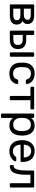

<svg xmlns="http://www.w3.org/2000/svg" viewBox="1652 -2222 760 4105"><g transform="rotate(90 2032.5 -170.0)"><path d="M97 0Q87 0 80.5 -6.5Q74 -13 74 -23V-497Q74 -507 80.5 -513.5Q87 -520 97 -520H305Q399 -520 446.5 -482Q494 -444 494 -380Q494 -335 477 -312Q460 -289 429 -273Q467 -257 486.5 -221.5Q506 -186 506 -148Q506 -76 455.5 -38Q405 0 313 0ZM166 -73H305Q353 -73 382.5 -91.5Q412 -110 412 -148Q412 -188 385 -206.5Q358 -225 305 -225H166ZM166 -299H299Q347 -299 375.5 -320Q404 -341 404 -379Q404 -418 375.5 -432.5Q347 -447 299 -447H166Z M658 0Q648 0 641.5 -6.5Q635 -13 635 -23V-497Q635 -507 641.5 -513.5Q648 -520 658 -520H706Q716 -520 722.5 -513.5Q729 -507 729 -497V-350H833Q935 -350 982 -302Q1029 -254 1029 -172Q1029 -84 977 -42Q925 0 821 0ZM728 -75H824Q885 -75 913 -96.5Q941 -118 941 -172Q941 -224 914 -249.5Q887 -275 824 -275H728ZM1123 0Q1113 0 1106.5 -6.5Q1100 -13 1100 -23V-497Q1100 -507 1106.5 -513.5Q1113 -520 1123 -520H1171Q1181 -520 1187.5 -513.5Q1194 -507 1194 -497V-23Q1194 -13 1187.5 -6.5Q1181 0 1171 0Z M1553 10Q1482 10 1430.5 -17.5Q1379 -45 1351 -96.5Q1323 -148 1321 -220Q1320 -235 1320 -260Q1320 -285 1321 -300Q1323 -372 1351 -423.5Q1379 -475 1430.5 -502.5Q1482 -530 1553 -530Q1611 -530 1652.5 -514Q1694 -498 1721 -473Q1748 -448 1761.5 -419Q1775 -390 1776 -364Q1777 -354 1770 -348Q1763 -342 1753 -342H1705Q1695 -342 1690 -346.5Q1685 -351 1680 -362Q1662 -411 1631 -431Q1600 -451 1554 -451Q1494 -451 1456.5 -414Q1419 -377 1416 -295Q1415 -259 1416 -225Q1419 -142 1456.5 -105.5Q1494 -69 1554 -69Q1600 -69 1631 -89Q1662 -109 1680 -158Q1685 -169 1690 -174Q1695 -179 1705 -179H1753Q1763 -179 1770 -172.5Q1777 -166 1776 -156Q1775 -135 1767 -113Q1759 -91 1741.5 -68.5Q1724 -46 1698 -28.5Q1672 -11 1636 -0.5Q1600 10 1553 10Z M2054 0Q2044 0 2037.5 -6.5Q2031 -13 2031 -23V-440H1857Q1847 -440 1840.5 -446.5Q1834 -453 1834 -463V-497Q1834 -507 1840.5 -513.5Q1847 -520 1857 -520H2297Q2307 -520 2313.5 -513.5Q2320 -507 2320 -497V-463Q2320 -453 2313.5 -446.5Q2307 -440 2297 -440H2123V-23Q2123 -13 2117 -6.5Q2111 0 2101 0Z M2431 190Q2421 190 2414.5 183.5Q2408 177 2408 167V-497Q2408 -507 2414.5 -513.5Q2421 -520 2431 -520H2477Q2487 -520 2493.5 -513.5Q2500 -507 2500 -497V-453Q2524 -486 2564 -508Q2604 -530 2664 -530Q2720 -530 2759.5 -511Q2799 -492 2824.5 -459Q2850 -426 2863 -384Q2876 -342 2878 -294Q2879 -278 2879 -260Q2879 -242 2878 -226Q2876 -179 2863 -136.5Q2850 -94 2824.5 -61.5Q2799 -29 2759.5 -9.5Q2720 10 2664 10Q2606 10 2566.5 -11.5Q2527 -33 2502 -65V167Q2502 177 2496 183.5Q2490 190 2480 190ZM2643 -71Q2695 -71 2724.5 -93.5Q2754 -116 2767 -152.5Q2780 -189 2782 -231Q2783 -260 2782 -289Q2780 -331 2767 -367.5Q2754 -404 2724.5 -426.5Q2695 -449 2643 -449Q2594 -449 2563.5 -426Q2533 -403 2518.5 -367.5Q2504 -332 2502 -295Q2501 -279 2501 -257Q2501 -235 2502 -218Q2503 -183 2518.5 -149Q2534 -115 2565 -93Q2596 -71 2643 -71Z M3211 10Q3107 10 3046 -53.5Q2985 -117 2979 -227Q2978 -240 2978 -260.5Q2978 -281 2979 -294Q2983 -365 3012 -418.5Q3041 -472 3091.5 -501Q3142 -530 3210 -530Q3286 -530 3337.5 -498Q3389 -466 3416 -407Q3443 -348 3443 -269V-252Q3443 -241 3436.5 -235Q3430 -229 3420 -229H3074Q3074 -228 3074 -225Q3074 -222 3074 -220Q3076 -179 3092 -143.5Q3108 -108 3138.5 -86Q3169 -64 3210 -64Q3246 -64 3270 -75Q3294 -86 3309 -99.5Q3324 -113 3329 -121Q3338 -133 3343 -135.5Q3348 -138 3359 -138H3408Q3417 -138 3423.5 -132.5Q3430 -127 3429 -117Q3428 -102 3413 -80.5Q3398 -59 3370.5 -38Q3343 -17 3302.5 -3.5Q3262 10 3211 10ZM3074 -298H3348V-301Q3348 -346 3331.5 -381Q3315 -416 3284 -436.5Q3253 -457 3210 -457Q3167 -457 3136.5 -436.5Q3106 -416 3090 -381Q3074 -346 3074 -301Z M3534 0Q3524 0 3517 -7Q3510 -14 3510 -24V-61Q3510 -83 3531 -83Q3562 -84 3583 -112.5Q3604 -141 3615 -203.5Q3626 -266 3626 -369V-497Q3626 -507 3632.5 -513.5Q3639 -520 3649 -520H3967Q3977 -520 3983.5 -513.5Q3990 -507 3990 -497V-23Q3990 -13 3983.5 -6.5Q3977 0 3967 0H3919Q3909 0 3903 -6.5Q3897 -13 3897 -23V-440H3717V-358Q3717 -262 3706 -193.5Q3695 -125 3672.5 -82.5Q3650 -40 3615.5 -20Q3581 0 3534 0Z"/></g></svg>

Font: RubikRegular
Style: Regular
Weight: 400
Designer: Hubert and Fischer
Foundry: Hubert and Fischer
Version: Version 2.300;gftools[0.9.30]